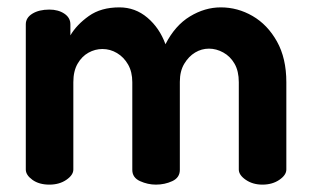

<svg xmlns="http://www.w3.org/2000/svg" viewBox="-20 -501 843 521"><path d="M114 0Q86 0 68 -13Q50 -26 50 -41V-435Q50 -453 68 -464Q86 -475 114 -475Q138 -475 154.5 -464Q171 -453 171 -435V-405Q188 -434 221 -457.5Q254 -481 304 -481Q347 -481 380 -453Q413 -425 429 -381Q455 -432 495.5 -456.5Q536 -481 579 -481Q625 -481 665.5 -457.5Q706 -434 731.5 -388.5Q757 -343 757 -278V-41Q757 -26 738 -13Q719 0 692 0Q666 0 647 -13Q628 -26 628 -41V-278Q628 -308 616.5 -328Q605 -348 586 -358.5Q567 -369 547 -369Q527 -369 509.5 -358.5Q492 -348 480 -328Q468 -308 468 -279V-40Q468 -19 447.5 -9.5Q427 0 403 0Q381 0 360 -9.5Q339 -19 339 -40V-278Q339 -306 327.5 -326Q316 -346 297.5 -357Q279 -368 258 -368Q238 -368 220 -358Q202 -348 190.5 -328Q179 -308 179 -278V-41Q179 -26 160 -13Q141 0 114 0Z"/></svg>

Font: Dosis
Style: Bold
Weight: 700
Designer: EdgarTolentino, PabloImpallari, IginoMarini
Foundry: EdgarTolentino, PabloImpallari, IginoMarini
Version: Version 3.001; ttfautohint (v1.8.2)